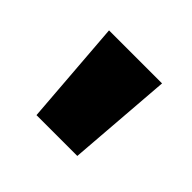

<svg xmlns="http://www.w3.org/2000/svg" viewBox="-77 -808 445 445"><g transform="rotate(45 146.0 -585.0)"><path d="M232.9 -713.9 212.9 -456.1H79.1L59.1 -713.9Z"/></g></svg>

Font: OpenSansExtrabold
Style: Regular
Weight: 800
Foundry: Ascender Corporation
Version: Version 1.10